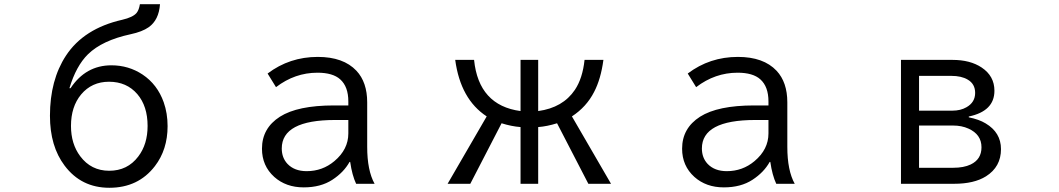

<svg xmlns="http://www.w3.org/2000/svg" viewBox="-20 -850 5040 914"><path d="M315.9 -430.2Q388.2 -539.1 510.3 -539.1Q592.3 -539.1 658.7 -495.1Q729 -448.2 759.3 -363.3Q777.8 -310.5 777.8 -249.5Q777.8 -137.7 717.3 -59.1Q638.2 43.9 500.5 43.9Q366.7 43.9 287.6 -61.5Q217.8 -153.8 217.8 -298.8Q217.8 -468.8 293.9 -585Q378.9 -714.4 562 -755.9Q612.3 -767.6 629.9 -788.1Q641.6 -802.2 646 -830.1H741.7Q736.3 -754.4 687.5 -720.2Q656.7 -698.7 601.6 -687Q466.3 -657.7 398.9 -591.8Q342.3 -536.1 310.5 -430.2ZM499 -460.9Q417 -460.9 366.2 -400.4Q317.9 -342.3 317.9 -250.5Q317.9 -165 361.8 -106.4Q413.6 -37.1 500 -37.1Q586.9 -37.1 638.2 -105Q682.6 -163.1 682.6 -250.5Q682.6 -344.7 633.8 -401.9Q583 -460.9 499 -460.9Z M1638.2 -348.1V-367.2Q1638.2 -437.5 1599.6 -472.2Q1564.5 -503.9 1491.2 -503.9Q1383.8 -503.9 1293.9 -435.1L1253.9 -500Q1358.4 -579.1 1492.7 -579.1Q1614.7 -579.1 1676.8 -513.2Q1728 -458.5 1728 -362.8V-150.9Q1728 -38.6 1763.2 24.9H1675.3Q1656.2 -15.6 1647 -79.1H1644Q1616.2 -29.3 1562 5.9Q1506.8 42 1425.8 42Q1341.3 42 1285.6 -7.8Q1227.1 -60.5 1227.1 -142.1Q1227.1 -239.7 1312.5 -294.4Q1397 -348.1 1569.8 -348.1ZM1638.2 -278.8H1575.2Q1321.3 -278.8 1321.3 -143.1Q1321.3 -99.1 1348.6 -69.8Q1381.8 -35.2 1439.9 -35.2Q1515.1 -35.2 1571.8 -83Q1638.2 -138.7 1638.2 -214.8Z M2110.8 24.9 2296.9 -295.9Q2172.4 -377.4 2147 -564.9H2236.8Q2258.8 -348.1 2458 -321.3V-564.9H2542V-321.3Q2659.7 -337.4 2716.8 -422.4Q2753.4 -477.1 2762.7 -564.9H2852.5Q2840.3 -473.6 2808.1 -412.1Q2772 -341.3 2702.6 -295.9L2888.7 24.9H2780.8L2631.8 -263.2Q2585 -248.5 2542 -245.1V24.9H2458V-245.1Q2414.1 -248.5 2367.7 -263.2L2218.8 24.9Z M3638.2 -348.1V-367.2Q3638.2 -437.5 3599.6 -472.2Q3564.5 -503.9 3491.2 -503.9Q3383.8 -503.9 3293.9 -435.1L3253.9 -500Q3358.4 -579.1 3492.7 -579.1Q3614.7 -579.1 3676.8 -513.2Q3728 -458.5 3728 -362.8V-150.9Q3728 -38.6 3763.2 24.9H3675.3Q3656.2 -15.6 3647 -79.1H3644Q3616.2 -29.3 3562 5.9Q3506.8 42 3425.8 42Q3341.3 42 3285.6 -7.8Q3227.1 -60.5 3227.1 -142.1Q3227.1 -239.7 3312.5 -294.4Q3397 -348.1 3569.8 -348.1ZM3638.2 -278.8H3575.2Q3321.3 -278.8 3321.3 -143.1Q3321.3 -99.1 3348.6 -69.8Q3381.8 -35.2 3439.9 -35.2Q3515.1 -35.2 3571.8 -83Q3638.2 -138.7 3638.2 -214.8Z M4269 -564.9H4514.2Q4598.6 -564.9 4652.8 -528.8Q4713.9 -488.3 4713.9 -418Q4713.9 -320.8 4591.8 -295.4V-291.5Q4640.6 -281.7 4671.9 -262.7Q4745.1 -219.2 4745.1 -140.1Q4745.1 -55.7 4673.8 -10.7Q4617.2 24.9 4522 24.9H4269ZM4355 -488.8V-323.2H4513.2Q4552.7 -323.2 4580.6 -339.4Q4622.1 -362.8 4622.1 -407.7Q4622.1 -450.7 4586.4 -471.2Q4556.6 -488.8 4508.8 -488.8ZM4355 -252.4V-51.3H4517.1Q4567.9 -51.3 4600.6 -66.9Q4652.3 -91.3 4652.3 -148.9Q4652.3 -210 4590.3 -237.8Q4558.1 -252.4 4517.1 -252.4Z"/></svg>

Font: BIZ UDPGothic
Style: Regular
Weight: 400
Designer: TypeBank Co., Ltd.
Foundry: Morisawa Inc.
Version: Version 1.051